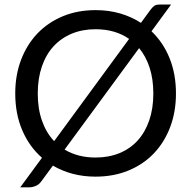

<svg xmlns="http://www.w3.org/2000/svg" viewBox="-20 -769 840 844"><path d="M264 -111.5 591.5 -557.5C611.5 -533.5 626.9 -504.8 637.8 -471.2C648.6 -437.8 654 -400 654 -358C654 -314 648 -274.6 636 -239.8C624 -204.9 607 -175.4 585 -151.2C563 -127.1 536.3 -108.6 505 -95.8C473.7 -82.9 438.7 -76.5 400 -76.5C348 -76.5 302.7 -88.2 264 -111.5ZM547.5 -598 218 -148.5C195 -172.8 177.2 -202.6 164.8 -237.8C152.2 -272.9 146 -313 146 -358C146 -402 152 -441.5 164 -476.5C176 -511.5 193.1 -541.1 215.2 -565.2C237.4 -589.4 264.2 -608 295.5 -621C326.8 -634 361.7 -640.5 400 -640.5C429 -640.5 455.8 -636.9 480.5 -629.8C505.2 -622.6 527.5 -612 547.5 -598ZM646 -631.5 732 -749H682C671.3 -749 663.3 -747.1 658 -743.2C652.7 -739.4 646.7 -733 640 -724L599.5 -668.5C571.8 -686.5 541.2 -700.3 507.8 -710C474.2 -719.7 438.3 -724.5 400 -724.5C347.3 -724.5 299.3 -715.5 256 -697.5C212.7 -679.5 175.5 -654.2 144.5 -621.8C113.5 -589.2 89.5 -550.6 72.5 -505.8C55.5 -460.9 47 -411.7 47 -358C47 -298.3 57.2 -244.5 77.8 -196.5C98.2 -148.5 127.2 -108.2 164.5 -75.5L69 54.5H108C117.7 54.5 127.4 52.4 137.2 48.2C147.1 44.1 155.5 37 162.5 27L212.5 -41C239.2 -25.3 268.2 -13.3 299.5 -5C330.8 3.3 364.3 7.5 400 7.5C452.7 7.5 500.8 -1.4 544.2 -19.2C587.8 -37.1 625 -62.2 656 -94.5C687 -126.8 711 -165.4 728 -210.2C745 -255.1 753.5 -304.3 753.5 -358C753.5 -415 744.2 -466.7 725.5 -513C706.8 -559.3 680.3 -598.8 646 -631.5Z"/></svg>

Font: LatoLatin
Style: Regular
Weight: 400
Designer: Lukasz Dziedzic with Adam Twardoch and Botio Nikoltchev
Foundry: tyPoland Lukasz Dziedzic
Version: Version 2.015; 2015-08-06; http://www.latofonts.com/